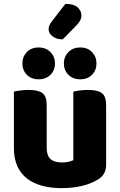

<svg xmlns="http://www.w3.org/2000/svg" viewBox="-20 -959 622 995"><path d="M52 -484Q63 -487 83.5 -490Q104 -493 128 -493Q178 -493 200 -476.5Q222 -460 222 -413V-193Q222 -152 242 -134.5Q262 -117 300 -117Q323 -117 337.5 -121Q352 -125 360 -129V-484Q371 -487 391.5 -490Q412 -493 436 -493Q486 -493 508 -476.5Q530 -460 530 -413V-104Q530 -54 488 -29Q453 -7 404.5 4.5Q356 16 299 16Q245 16 199.5 4Q154 -8 121 -33Q88 -58 70 -97.5Q52 -137 52 -193ZM265 -630Q265 -595 241.5 -571.5Q218 -548 180 -548Q142 -548 119 -571.5Q96 -595 96 -630Q96 -665 119 -689Q142 -713 180 -713Q218 -713 241.5 -689Q265 -665 265 -630ZM480 -630Q480 -595 457 -571.5Q434 -548 396 -548Q358 -548 334.5 -571.5Q311 -595 311 -630Q311 -665 334.5 -689Q358 -713 396 -713Q434 -713 457 -689Q480 -665 480 -630ZM319 -939Q362 -939 382 -921Q402 -903 402 -880Q402 -863 393.5 -849.5Q385 -836 367 -818L305 -755Q272 -755 252 -771Q232 -787 232 -807Q232 -817 235.5 -826.5Q239 -836 250 -850Z"/></svg>

Font: Baloo Tammudu 2 ExtraBold
Style: Regular
Weight: 800
Designer: Maithili Shingre, Omkar Shende and Ek Type
Foundry: Ek Type
Version: Version 1.640;hotconv 1.0.111;makeotfexe 2.5.65597; ttfautoh